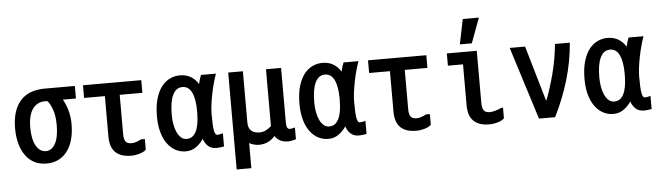

<svg xmlns="http://www.w3.org/2000/svg" viewBox="-53 -972 4606 1342"><g transform="rotate(-5 2250.0 -301.0)"><path d="M41 -267Q41 -391 99 -458.5Q157 -526 273 -526H483V-438H391Q411 -406 424 -359.5Q437 -313 437 -265Q437 -141 384 -72Q331 -3 239 -3Q193 -3 156.5 -21Q120 -39 94.5 -73.5Q69 -108 55 -156.5Q41 -205 41 -267ZM333 -265Q333 -331 317 -374.5Q301 -418 284 -436Q279 -437 275 -437.5Q271 -438 268 -438Q236 -438 213 -425Q190 -412 175.5 -389Q161 -366 154 -334.5Q147 -303 147 -266Q147 -182 173 -136Q199 -90 242 -90Q284 -90 308.5 -135Q333 -180 333 -265Z M938 -114V-39Q921 -23 891.5 -14.5Q862 -6 834 -6Q686 -6 686 -152V-437H540V-526H949V-437H790V-160Q790 -127 801 -110Q812 -93 844 -93Q860 -93 877 -99Q894 -105 911 -114Z M1485 -14Q1473 -12 1459 -10Q1445 -8 1433 -8Q1395 -8 1373 -28.5Q1351 -49 1341 -80Q1323 -51 1291 -27Q1259 -3 1217 -3Q1178 -3 1145 -20.5Q1112 -38 1087.5 -71.5Q1063 -105 1049.5 -153.5Q1036 -202 1036 -263Q1036 -337 1051.5 -389Q1067 -441 1093 -473.5Q1119 -506 1152 -521Q1185 -536 1220 -536Q1266 -536 1298.5 -515.5Q1331 -495 1349 -463Q1356 -496 1368 -526H1473Q1462 -496 1452 -459Q1442 -422 1434.5 -384Q1427 -346 1422.5 -310Q1418 -274 1418 -247Q1418 -203 1419.5 -174.5Q1421 -146 1424.5 -129.5Q1428 -113 1433 -106Q1438 -99 1445 -99Q1450 -99 1461.5 -100.5Q1473 -102 1485 -107ZM1319 -276Q1319 -361 1297 -407Q1275 -453 1231 -453Q1186 -453 1163 -405Q1140 -357 1140 -266Q1140 -229 1146 -197Q1152 -165 1163.5 -141Q1175 -117 1191.5 -103Q1208 -89 1230 -89Q1260 -89 1278 -108Q1296 -127 1305 -155.5Q1314 -184 1316.5 -216.5Q1319 -249 1319 -276Z M1559 -526H1662V-168Q1662 -126 1683.5 -108Q1705 -90 1740 -90Q1765 -90 1785 -100Q1805 -110 1824 -127V-526H1930V-144Q1930 -118 1936 -107Q1942 -96 1956 -96Q1961 -96 1971.5 -98Q1982 -100 1990 -103V-20Q1973 -15 1959 -12.5Q1945 -10 1935 -10Q1871 -10 1843 -56Q1821 -31 1792.5 -17.5Q1764 -4 1730 -4Q1713 -4 1694.5 -9Q1676 -14 1662 -22V154H1559Z M2485 -14Q2473 -12 2459 -10Q2445 -8 2433 -8Q2395 -8 2373 -28.5Q2351 -49 2341 -80Q2323 -51 2291 -27Q2259 -3 2217 -3Q2178 -3 2145 -20.5Q2112 -38 2087.5 -71.5Q2063 -105 2049.5 -153.5Q2036 -202 2036 -263Q2036 -337 2051.5 -389Q2067 -441 2093 -473.5Q2119 -506 2152 -521Q2185 -536 2220 -536Q2266 -536 2298.5 -515.5Q2331 -495 2349 -463Q2356 -496 2368 -526H2473Q2462 -496 2452 -459Q2442 -422 2434.5 -384Q2427 -346 2422.5 -310Q2418 -274 2418 -247Q2418 -203 2419.5 -174.5Q2421 -146 2424.5 -129.5Q2428 -113 2433 -106Q2438 -99 2445 -99Q2450 -99 2461.5 -100.5Q2473 -102 2485 -107ZM2319 -276Q2319 -361 2297 -407Q2275 -453 2231 -453Q2186 -453 2163 -405Q2140 -357 2140 -266Q2140 -229 2146 -197Q2152 -165 2163.5 -141Q2175 -117 2191.5 -103Q2208 -89 2230 -89Q2260 -89 2278 -108Q2296 -127 2305 -155.5Q2314 -184 2316.5 -216.5Q2319 -249 2319 -276Z M2938 -114V-39Q2921 -23 2891.5 -14.5Q2862 -6 2834 -6Q2686 -6 2686 -152V-437H2540V-526H2949V-437H2790V-160Q2790 -127 2801 -110Q2812 -93 2844 -93Q2860 -93 2877 -99Q2894 -105 2911 -114Z M3451 -114V-39Q3434 -23 3404.5 -14.5Q3375 -6 3347 -6Q3199 -6 3199 -152V-440H3093V-526H3303V-160Q3303 -127 3314 -109Q3325 -91 3357 -91Q3373 -91 3397.5 -98Q3422 -105 3439 -114ZM3225 -756H3338L3273 -581H3189Z M3534 -526H3642L3756 -135Q3788 -215 3814.5 -316Q3841 -417 3852 -526H3956Q3945 -391 3906.5 -263Q3868 -135 3808 -16H3695Z M4485 -14Q4473 -12 4459 -10Q4445 -8 4433 -8Q4395 -8 4373 -28.5Q4351 -49 4341 -80Q4323 -51 4291 -27Q4259 -3 4217 -3Q4178 -3 4145 -20.5Q4112 -38 4087.5 -71.5Q4063 -105 4049.5 -153.5Q4036 -202 4036 -263Q4036 -337 4051.5 -389Q4067 -441 4093 -473.5Q4119 -506 4152 -521Q4185 -536 4220 -536Q4266 -536 4298.5 -515.5Q4331 -495 4349 -463Q4356 -496 4368 -526H4473Q4462 -496 4452 -459Q4442 -422 4434.5 -384Q4427 -346 4422.5 -310Q4418 -274 4418 -247Q4418 -203 4419.5 -174.5Q4421 -146 4424.5 -129.5Q4428 -113 4433 -106Q4438 -99 4445 -99Q4450 -99 4461.5 -100.5Q4473 -102 4485 -107ZM4319 -276Q4319 -361 4297 -407Q4275 -453 4231 -453Q4186 -453 4163 -405Q4140 -357 4140 -266Q4140 -229 4146 -197Q4152 -165 4163.5 -141Q4175 -117 4191.5 -103Q4208 -89 4230 -89Q4260 -89 4278 -108Q4296 -127 4305 -155.5Q4314 -184 4316.5 -216.5Q4319 -249 4319 -276Z"/></g></svg>

Font: D2Coding ligature
Style: Bold
Weight: 700
Monospace: yes
Designer: Yong-Rak Park; Jeong-Hwan Yoon; Sang-Min Lee;
Foundry: NHN Corporation
Version: Version 1.3.2; Build 20180524